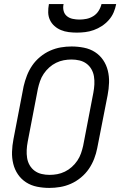

<svg xmlns="http://www.w3.org/2000/svg" viewBox="-20 -910 590 942"><path d="M222 12Q191 12 161.5 6Q132 0 108 -15.5Q84 -31 68 -54.5Q52 -78 45 -106.5Q38 -135 39 -165.5Q40 -196 46 -227L96 -487Q102 -513 112 -539Q122 -565 138 -588.5Q154 -612 177 -631Q200 -650 226 -661.5Q252 -673 278.5 -677.5Q305 -682 331 -682Q362 -682 392 -676Q422 -670 446 -654.5Q470 -639 486 -615.5Q502 -592 509 -563.5Q516 -535 515 -504.5Q514 -474 508 -443L457 -183Q452 -157 442 -131Q432 -105 416 -81.5Q400 -58 377 -39Q354 -20 328 -8.5Q302 3 275 7.5Q248 12 222 12ZM223 -52Q242 -52 261 -55.5Q280 -59 298.5 -68Q317 -77 332.5 -91Q348 -105 359.5 -122Q371 -139 377.5 -158Q384 -177 388 -195L438 -455Q442 -476 443 -496Q444 -516 441 -535Q438 -554 428.5 -570.5Q419 -587 404 -598Q389 -609 370 -613.5Q351 -618 331 -618Q312 -618 293 -614.5Q274 -611 255.5 -602Q237 -593 221.5 -579Q206 -565 194.5 -548Q183 -531 176.5 -512Q170 -493 166 -475L116 -215Q112 -194 111 -174Q110 -154 113 -135Q116 -116 125.5 -99.5Q135 -83 150 -72Q165 -61 184 -56.5Q203 -52 223 -52ZM357 -750Q337 -750 317 -752.5Q297 -755 279 -762.5Q261 -770 247 -782.5Q233 -795 225 -812Q217 -829 216.5 -849Q216 -869 220 -890H292Q288 -873 292 -857Q296 -841 308 -831Q320 -821 336.5 -817.5Q353 -814 370 -814Q387 -814 404.5 -817.5Q422 -821 438 -831Q454 -841 464 -857Q474 -873 478 -890H550Q546 -869 537.5 -849Q529 -829 514 -812Q499 -795 480 -782.5Q461 -770 440 -762.5Q419 -755 398 -752.5Q377 -750 357 -750Z"/></svg>

Font: Lode
Style: Italic
Weight: 400
Italic angle: -11°
Monospace: yes
Designer: Belleve Invis
Foundry: Belleve Invis
Version: Version 29.2.0; ttfautohint (v1.8.3)